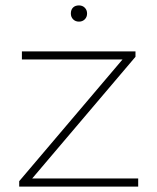

<svg xmlns="http://www.w3.org/2000/svg" viewBox="-20 -690 582 710"><path d="M433 -470H61V-500H481V-480L99 -30H491V0H51V-20ZM272 -610Q259 -610 250.5 -618.5Q242 -627 242 -640Q242 -654 250 -662Q258 -670 272 -670Q285 -670 293.5 -661.5Q302 -653 302 -640Q302 -627 293.5 -618.5Q285 -610 272 -610Z"/></svg>

Font: Metropolitano Thin
Style: Regular
Weight: 250
Designer: Fonts by Alex Slobzheninov & Chris M. Simpson / Changes by Cristiano Sobral
Foundry: Fonts by Alex Slobzheninov & Chris M. Simpson / Changes by Cristiano Sobral
Version: Version 1.00;August 30, 2020;FontCreator 13.0.0.2681 64-bit